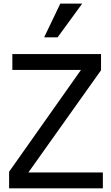

<svg xmlns="http://www.w3.org/2000/svg" viewBox="-20 -1020 599 1040"><path d="M306.6 -1000.5 219.2 -817.9H292L425.3 -1000.5ZM537.1 -85.9H133.8L527.3 -639.6V-727.1H46.9V-641.1H418.5L29.3 -89.8V0H537.1Z"/></svg>

Font: SG Kara SemiBold
Style: Regular
Weight: 400
Designer: Damoon Khanjanzadeh
Version: Version 1.000